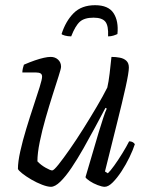

<svg xmlns="http://www.w3.org/2000/svg" viewBox="-20 -719 572 739"><path d="M176 0Q163 0 142 -8Q121 -16 100.5 -28Q80 -40 65.5 -51.5Q51 -63 49 -69Q49 -96 58 -136.5Q67 -177 81 -223Q95 -269 109 -311Q123 -353 132.5 -383.5Q142 -414 142 -424Q142 -433 136 -436.5Q130 -440 119 -440H66Q66 -447 68 -456Q70 -465 72 -470Q95 -480 114 -486.5Q133 -493 148.5 -496.5Q164 -500 175 -500Q192 -500 203.5 -489.5Q215 -479 215 -462Q215 -455 205.5 -425.5Q196 -396 182.5 -353.5Q169 -311 155.5 -264Q142 -217 133 -173Q124 -129 124 -98Q137 -84 155.5 -73.5Q174 -63 181 -63Q187 -63 205 -85.5Q223 -108 248.5 -144.5Q274 -181 301 -224Q328 -267 352.5 -308.5Q377 -350 393 -382Q398 -403 402 -436.5Q406 -470 409 -500Q426 -500 441.5 -497Q457 -494 466.5 -485Q476 -476 476 -459Q476 -440 463.5 -383.5Q451 -327 430 -243.5Q409 -160 384 -59L395 -52Q404 -60 419.5 -81.5Q435 -103 451 -129Q467 -155 477 -175Q485 -175 490.5 -172Q496 -169 499 -164Q492 -142 478.5 -114Q465 -86 448 -60Q431 -34 414 -17Q397 0 383 0Q373 0 356 -6.5Q339 -13 325.5 -22Q312 -31 309 -37L360 -210Q370 -242 377.5 -265.5Q385 -289 391 -301L386 -304Q368 -270 346 -229Q324 -188 301 -147.5Q278 -107 255.5 -73.5Q233 -40 212.5 -20Q192 0 176 0ZM254 -579Q241 -579 230 -582Q219 -585 217 -588Q233 -638 263.5 -668.5Q294 -699 346 -699Q397 -699 417 -668.5Q437 -638 432 -588Q426 -585 416.5 -582Q407 -579 396 -579Q398 -620 385.5 -635.5Q373 -651 340 -651Q305 -651 287.5 -635.5Q270 -620 254 -579Z"/></svg>

Font: Texturina Medium 12pt Thin
Style: Italic
Weight: 250
Italic angle: -11°
Version: Version 1.002